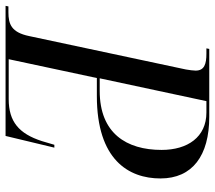

<svg xmlns="http://www.w3.org/2000/svg" viewBox="-60 -694 754 673"><g transform="rotate(-90 316.5 -357.0)"><path d="M244 0H482L484 -10H466C429 -10 406 -17 406 -48C406 -56 408 -70 410 -82L527 -631C540 -694 569 -704 611 -704H631L633 -714H177L136 -543H146L159 -587C185 -667 227 -703 306 -703H446L380 -394H317C94 -394 28 -283 28 -171C28 -59 108 0 244 0ZM259 -10C173 -10 128 -76 128 -167C128 -290 186 -384 335 -384H379L299 -10Z"/></g></svg>

Font: Noto Serif Display SemiCondensed
Style: Italic
Weight: 400
Width: 4
Italic angle: -12°
Designer: Monotype Design Team
Foundry: Monotype Imaging Inc.
Version: Version 2.009